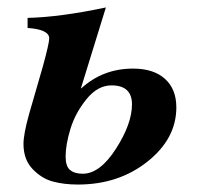

<svg xmlns="http://www.w3.org/2000/svg" viewBox="-20 -482 531 515"><path d="M197 -245H198Q256 -298 337 -298Q392 -298 422.5 -270.5Q453 -243 453 -194Q453 -110 375.5 -48.5Q298 13 189 13Q152 13 122 5Q92 -3 67.5 -28.5Q43 -54 43 -96Q43 -122 58 -176L95 -304Q112 -366 112 -379Q112 -403 54 -407V-434Q141 -436 264 -462ZM334 -202Q334 -253 279 -253Q242 -253 212 -216Q182 -179 169 -136.5Q156 -94 156 -62Q156 -36 168 -26Q180 -16 202 -16Q248 -16 291 -83Q334 -150 334 -202Z"/></svg>

Font: STIX MathJax Alphabets
Style: Bold Italic
Weight: 700
Italic angle: -16.33°
Designer: MicroPress Inc., with final additions and corrections provided by Coen Hoffman, Elsevier (retired)
Version: Version 1.1.1